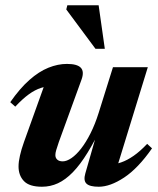

<svg xmlns="http://www.w3.org/2000/svg" viewBox="-20 -697 602 730"><path d="M304.5 -38 361.5 -237 372.5 -228Q341.5 -163 313.2 -117Q285 -71 257 -42.2Q229 -13.5 200.2 -0.2Q171.5 13 139.5 13Q91.5 13 71 -8.5Q50.5 -30 50.5 -64Q50.5 -82 55.8 -105.2Q61 -128.5 71 -156.5L160 -404.5L185.5 -369.5Q160 -370.5 136.5 -363Q113 -355.5 89 -338Q65 -320.5 38 -291.5L19 -308.5Q55.5 -361 91.8 -393Q128 -425 164 -439.5Q200 -454 234.5 -454Q273.5 -454 287.2 -439.5Q301 -425 290 -394.5L203.5 -156.5Q197 -137.5 193.8 -126.5Q190.5 -115.5 190.5 -107.5Q190.5 -96.5 197.8 -90Q205 -83.5 218.5 -83.5Q233.5 -83.5 251.8 -96Q270 -108.5 288.5 -132.2Q307 -156 324.2 -190.2Q341.5 -224.5 355 -267.5L409.5 -441.5H542L418 -38.5L398.5 -71.5Q419 -72 441.2 -79.8Q463.5 -87.5 488 -104.5Q512.5 -121.5 539.5 -150L558 -133Q505 -57 452 -22Q399 13 355.5 13Q321 13 308.8 1.2Q296.5 -10.5 304.5 -38ZM378.5 -511.5H343L232 -661L236 -677H355Z"/></svg>

Font: Newsreader 24pt
Style: Bold Italic
Weight: 700
Italic angle: -17°
Designer: Hugues Gentile
Foundry: Production Type
Version: Version 1.003